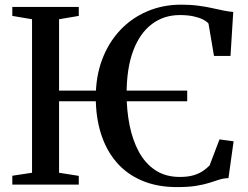

<svg xmlns="http://www.w3.org/2000/svg" viewBox="-20 -772 1039 803"><path d="M763 -393V-348.5H130.5V-393ZM114 -49.5V-691.5L31.5 -705.5V-743H309.5V-705.5L227 -691.5V-49.5L309.5 -36.5V0H31.5V-37ZM720.5 10.5Q637 10.5 573.2 -16.8Q509.5 -44 466.8 -94Q424 -144 402.2 -213Q380.5 -282 380.5 -365.5Q380.5 -452 407.2 -523Q434 -594 482 -645.2Q530 -696.5 595.5 -724.5Q661 -752.5 738 -752.5Q777.5 -752.5 809.2 -748.2Q841 -744 866.8 -738.2Q892.5 -732.5 914.5 -728Q936.5 -723.5 955.5 -722L944 -538H875L852 -673.5Q844.5 -682.5 828.8 -690.5Q813 -698.5 788.8 -703.8Q764.5 -709 732 -709Q665 -709 614.8 -671Q564.5 -633 537 -559.5Q509.5 -486 509.5 -379Q509.5 -310.5 522 -248Q534.5 -185.5 561 -136.8Q587.5 -88 630 -60Q672.5 -32 732 -32Q766.5 -32 790.2 -39.2Q814 -46.5 830 -57.8Q846 -69 856.5 -80L898 -189L957 -181L935.5 -27Q915 -26.5 896.2 -20.5Q877.5 -14.5 855 -7.2Q832.5 0 800.2 5.2Q768 10.5 720.5 10.5Z"/></svg>

Font: Merriweather 72pt Medium
Style: Regular
Weight: 500
Version: Version 2.100